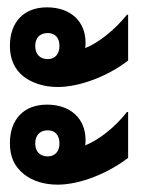

<svg xmlns="http://www.w3.org/2000/svg" viewBox="-20 -513 386 523"><path d="M137 -276C197 -276 273 -305 329 -348V-473H326C292 -431 248 -396 212 -382C213 -386 213 -391 213 -397C213 -455 172 -493 108 -493C45 -493 7 -453 7 -388C7 -353 19 -324 45 -304C66 -288 98 -276 137 -276ZM110 -352C89 -352 76 -365 76 -388C76 -410 89 -423 110 -423C130 -423 142 -410 142 -388C142 -365 129 -352 110 -352ZM137 -10C197 -10 273 -40 329 -83V-208H326C292 -165 248 -131 212 -117C213 -121 213 -126 213 -132C213 -190 172 -228 108 -228C45 -228 7 -188 7 -123C7 -86 19 -59 46 -38C69 -20 100 -10 137 -10ZM110 -87C89 -87 76 -100 76 -122C76 -145 89 -158 110 -158C130 -158 142 -145 142 -122C142 -100 129 -87 110 -87Z"/></svg>

Font: Noto Sans Thai Looped UI Narrow ExtraBold
Style: Regular
Weight: 800
Width: 4
Designer: Cadson Demak Team
Foundry: Cadson Demak Co., Ltd.
Version: Version 1.000